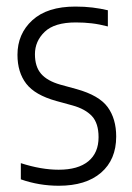

<svg xmlns="http://www.w3.org/2000/svg" viewBox="-20 -570 411 599"><path d="M163.5 9.5Q102 9.5 45 -10.5V-61Q108.5 -40.5 163 -40.5Q223.5 -40.5 255.5 -66.8Q287.5 -93 287.5 -142Q287.5 -185.5 266.8 -207.8Q246 -230 206.5 -241L155.5 -255Q89 -273.5 61.8 -309Q34.5 -344.5 34.5 -399Q34.5 -464.5 81 -507Q127.5 -549.5 215 -549.5Q244 -549.5 268.5 -546.5Q293 -543.5 316.5 -538V-487.5Q289.5 -494.5 266.2 -497.2Q243 -500 216.5 -500Q150 -500 119.5 -470.8Q89 -441.5 89 -401Q89 -362 108.2 -339.8Q127.5 -317.5 168 -306L219 -292Q289 -272.5 315.8 -236Q342.5 -199.5 342.5 -144Q342.5 -72 295.2 -31.2Q248 9.5 163.5 9.5Z"/></svg>

Font: Encode Sans Condensed Condensed Light
Style: Regular
Weight: 300
Width: 3
Designer: Multiple Designers
Foundry: Impallari Type
Version: Version 3.000; ttfautohint (v1.8.3) -l 8 -r 50 -G 200 -x 14 